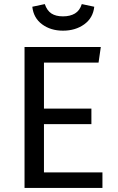

<svg xmlns="http://www.w3.org/2000/svg" viewBox="-20 -919 575 939"><path d="M100 -689H473L462 -613H195V-388H427V-312H195V-76H481V0H100ZM288 -769Q228 -769 186 -800Q144 -831 138 -886L199 -899Q210 -867 231.5 -853Q253 -839 288 -839Q323 -839 346.5 -853Q370 -867 380 -899L441 -886Q435 -831 392 -800Q349 -769 288 -769Z"/></svg>

Font: Fira Sans Variable
Style: Regular
Weight: 400
Designer: Carrois Corporate & Edenspiekermann AG
Foundry: Carrois Corporate GbR & Edenspiekermann AG
Version: Version 4.202